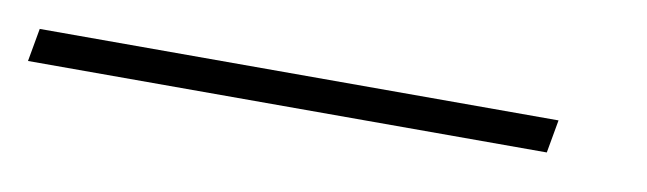

<svg xmlns="http://www.w3.org/2000/svg" viewBox="-77 -20 539 160"><g transform="rotate(10 192.5 60.0)"><path d="M-55 74 -50 46H389L384 74Z"/></g></svg>

Font: Celebes Thin
Style: Italic
Weight: 250
Italic angle: -10°
Designer: Anugrah Pasau
Foundry: Lafontype
Version: Version 1.000; ttfautohint (v1.8.4)